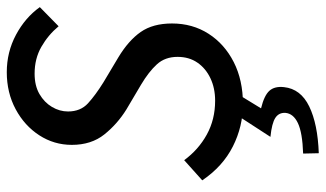

<svg xmlns="http://www.w3.org/2000/svg" viewBox="-212 -495 937 552"><g transform="rotate(-90 256.0 -218.5)"><path d="M233 12Q169 12 111.5 -17Q54 -46 14 -105L72 -157Q102 -116 145.5 -92Q189 -68 243 -68Q279 -68 307.5 -81.5Q336 -95 352.5 -119Q369 -143 369 -176Q369 -212 347.5 -235.5Q326 -259 289 -281L218 -323Q176 -349 146 -386.5Q116 -424 116 -480Q116 -531 143.5 -573.5Q171 -616 218.5 -641.5Q266 -667 325 -667Q383 -667 432.5 -640.5Q482 -614 512 -572L457 -518Q432 -548 398 -567.5Q364 -587 321 -587Q286 -587 262 -573Q238 -559 225 -537Q212 -515 212 -491Q212 -455 235.5 -433.5Q259 -412 296 -389L368 -346Q416 -317 440.5 -282Q465 -247 465 -192Q465 -133 435.5 -87Q406 -41 354 -14.5Q302 12 233 12ZM92 230 91 185Q151 183 178.5 170Q206 157 208 134Q209 115 193.5 105Q178 95 139 91L200 -3H262L221 64Q258 73 271.5 88Q285 103 282 130Q277 178 226.5 202.5Q176 227 92 230Z"/></g></svg>

Font: Source Sans 3 ExtraLight Medium
Style: Italic
Weight: 500
Italic angle: -11°
Version: Version 3.052;hotconv 1.1.0;makeotfexe 2.6.0